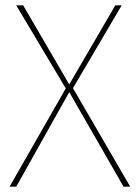

<svg xmlns="http://www.w3.org/2000/svg" viewBox="-20 -701 526 721"><path d="M254 -370 469 0H444L240 -355L41 0H16L227 -369L41 -681H67L240 -384L413 -681H437Z"/></svg>

Font: FiraGO Thin
Style: Regular
Weight: 100
Designer: bBox Type
Foundry: bBox Type GmbH
Version: Version 1.001;PS 001.001;hotconv 1.0.88;makeotf.lib2.5.64775